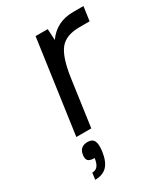

<svg xmlns="http://www.w3.org/2000/svg" viewBox="-181 -593 778 891"><g transform="rotate(-30 208.0 -147.0)"><path d="M350.1 -434.1Q277.8 -434.1 245.4 -393.8Q212.9 -353.5 198.2 -250L163.1 0H83L153.3 -500H218.3L221.7 -439.9Q270.5 -509.8 360.8 -509.8H415.5L404.8 -434.1ZM115.7 45.9H116.7Q141.6 45.9 150.1 63.5Q158.7 81.1 153.3 119.1Q146 169.4 123.3 192.6Q100.6 215.8 59.6 215.8L64.5 180.2Q83 180.2 93.5 167.5Q104 154.8 107.9 127Q83 127 74 117.9Q64.9 108.9 67.9 87.9Q73.7 45.9 115.7 45.9Z"/></g></svg>

Font: Fivo Sans
Style: Italic
Weight: 400
Designer: Alexander Slobzheninov
Foundry: Alexander Slobzheninov
Version: 1.0